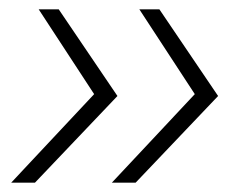

<svg xmlns="http://www.w3.org/2000/svg" viewBox="-20 -475 516 412"><path d="M220 -83 398 -273 279 -455H322L448 -269L271 -83ZM4 -83 182 -273 63 -455H106L232 -269L55 -83Z"/></svg>

Font: Plus Jakarta Sans ExtraLight
Style: Italic
Weight: 200
Italic angle: -8°
Designer: Gumpita Rahayu
Foundry: Tokotype
Version: Version 2.071; ttfautohint (v1.8.4.7-5d5b);gftools[0.9.29]